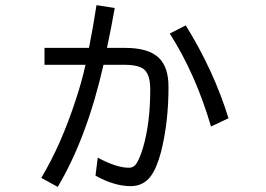

<svg xmlns="http://www.w3.org/2000/svg" viewBox="-20 -689 1039 750"><path d="M153.8 -502H327.6Q344.2 -584.5 356.9 -668.9L428.2 -657.7Q413.6 -574.7 397.9 -502H468.3Q561 -502 601.1 -462.4Q638.2 -426.3 638.2 -349.6Q638.2 -210.4 608.9 -95.2Q592.3 -32.7 569.8 -2Q540.5 38.1 490.7 38.1Q426.3 38.1 353 -2.9L361.8 -73.2Q435.1 -33.7 483.9 -33.7Q501.5 -33.7 512.2 -48.8Q524.9 -67.9 537.6 -108.4Q566.9 -205.6 566.9 -339.8Q566.9 -400.9 539.6 -420.4Q516.1 -436 465.3 -436H384.3Q319.8 -151.4 205.6 41L141.1 5.9Q219.2 -123.5 277.8 -304.7Q300.3 -373 314 -436H153.8ZM804.2 -194.8Q744.6 -398.9 643.1 -558.1L705.6 -589.8Q814.9 -413.6 872.6 -227.1Z"/></svg>

Font: UDEV Gothic 35
Style: Regular
Weight: 400
Version: v2.1.0; ttfautohint (v1.8.4.7-5d5b-dirty) -l 6 -r 45 -G 200 